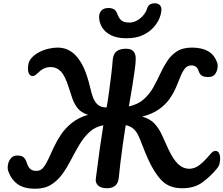

<svg xmlns="http://www.w3.org/2000/svg" viewBox="-20 -1146 1366 1174"><path d="M196 8Q126 8 87 -20.5Q48 -49 30 -101Q25 -116 28.5 -138Q32 -160 46 -177.5Q60 -195 85 -195Q112 -195 124 -184.5Q136 -174 143 -153Q152 -124 165.5 -112.5Q179 -101 203 -101Q228 -101 244.5 -121Q261 -141 276 -174Q291 -207 309.5 -246.5Q328 -286 354 -324.5Q380 -363 420 -395Q460 -427 518 -444Q477 -457 455.5 -483.5Q434 -510 422 -545Q410 -580 398 -618Q377 -684 351.5 -710Q326 -736 290 -736Q266 -736 246.5 -726Q227 -716 206 -695Q198 -687 191.5 -684Q185 -681 179 -681Q166 -681 158.5 -693.5Q151 -706 151 -726Q151 -740 154 -756Q157 -772 170 -788Q188 -810 215.5 -825Q243 -840 274 -847.5Q305 -855 332 -855Q395 -855 439.5 -810.5Q484 -766 512 -680Q524 -644 531.5 -610Q539 -576 549.5 -548.5Q560 -521 579 -505Q598 -489 632 -489Q640 -534 647.5 -589.5Q655 -645 661 -696Q667 -747 669 -778Q672 -816 692.5 -832Q713 -848 750 -848Q782 -848 796 -832Q810 -816 810 -788Q810 -764 804 -719Q798 -674 788.5 -616Q779 -558 768 -495Q824 -508 859 -539Q894 -570 917 -611Q940 -652 959.5 -694.5Q979 -737 1003 -773.5Q1027 -810 1062.5 -832.5Q1098 -855 1154 -855Q1213 -855 1251.5 -833.5Q1290 -812 1307 -765Q1313 -751 1310 -729.5Q1307 -708 1294 -691.5Q1281 -675 1255 -675Q1227 -675 1214 -683.5Q1201 -692 1194 -713Q1188 -731 1177 -738.5Q1166 -746 1151 -746Q1126 -746 1111 -727.5Q1096 -709 1084 -679Q1072 -649 1057 -613.5Q1042 -578 1017.5 -542.5Q993 -507 952.5 -478Q912 -449 849 -433Q899 -419 926 -389Q953 -359 971 -319Q989 -279 1009 -235Q1040 -169 1070.5 -141.5Q1101 -114 1137 -114Q1170 -114 1199.5 -136.5Q1229 -159 1271 -209Q1279 -218 1285.5 -220.5Q1292 -223 1298 -223Q1312 -223 1319 -210.5Q1326 -198 1326 -178Q1326 -164 1323 -148Q1320 -132 1307 -116Q1266 -66 1217 -30.5Q1168 5 1094 5Q1015 5 969 -42Q923 -89 885 -174Q865 -219 852 -254Q839 -289 827 -315Q815 -341 797 -357.5Q779 -374 749 -381L745 -357Q738 -312 730 -256Q722 -200 716 -148.5Q710 -97 707 -65Q704 -27 685 -11Q666 5 635 5Q597 5 579.5 -12Q562 -29 566 -55Q570 -80 575.5 -126.5Q581 -173 589.5 -232.5Q598 -292 608 -355Q609 -362 610 -368Q611 -374 612 -380Q562 -371 527.5 -339Q493 -307 466.5 -263Q440 -219 416 -172Q392 -125 363 -84Q334 -43 294 -17.5Q254 8 196 8ZM753 -912Q695 -912 658 -931Q621 -950 603.5 -980Q586 -1010 586 -1042Q586 -1067 600.5 -1082Q615 -1097 643 -1097Q663 -1097 676 -1089.5Q689 -1082 696 -1064Q708 -1031 724.5 -1019.5Q741 -1008 771 -1008Q796 -1008 818.5 -1021Q841 -1034 857.5 -1054Q874 -1074 880 -1095Q885 -1112 897.5 -1119Q910 -1126 926 -1126Q945 -1126 956 -1116Q967 -1106 967 -1088Q967 -1065 955 -1035Q943 -1005 917.5 -977Q892 -949 851.5 -930.5Q811 -912 753 -912Z"/></svg>

Font: Pacifico
Style: Regular
Weight: 400
Designer: Vernon Adams
Foundry: Vernon Adams
Version: Version 3.010; ttfautohint (v1.8.4.7-5d5b)